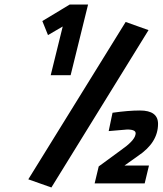

<svg xmlns="http://www.w3.org/2000/svg" viewBox="-20 -810 718 848"><path d="M167 -717 288 -790H369L292 -478H204L257 -693L192 -655ZM207 18 105 -18 535 -713 636 -677ZM477 -312Q547 -322 598 -322Q678 -322 678 -263Q678 -180 589 -121L530 -79H638L619 0H398L416 -75L513 -146Q572 -187 578 -214Q582 -227 572.5 -232.5Q563 -238 542 -238L460 -231Z"/></svg>

Font: Titillium Web
Style: SemiBold Italic
Weight: 600
Italic angle: -13°
Version: Version 1.001;PS 57.000;hotconv 1.0.70;makeotf.lib2.5.55311